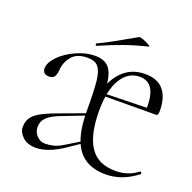

<svg xmlns="http://www.w3.org/2000/svg" viewBox="-115 -742 871 870"><g transform="rotate(20 320.0 -307.0)"><path d="M304 -228Q304 -326 299 -372Q294 -418 278 -437.5Q262 -457 226 -457Q175 -457 151 -428.5Q127 -400 124 -364Q123 -343 116 -330Q109 -317 89 -317Q73 -317 65.5 -325Q58 -333 58 -345Q58 -373 88 -404Q118 -435 164.5 -456Q211 -477 255 -477Q309 -477 330 -441Q351 -405 351 -324L356 -251Q356 -135 394.5 -76.5Q433 -18 518 -18Q580 -18 625 -54H626Q629 -54 631.5 -50.5Q634 -47 632 -44Q561 12 481 12Q391 12 347.5 -46.5Q304 -105 304 -228ZM359 -331 566 -336V-320L360 -319ZM497 -477Q557 -477 586 -441.5Q615 -406 615 -343Q615 -330 612.5 -325Q610 -320 604 -320H554L555 -342Q555 -457 477 -457Q422 -457 389 -403Q356 -349 356 -251L336 -342Q353 -403 394 -440Q435 -477 497 -477ZM56 -61Q56 -87 67 -105Q78 -123 105.5 -139Q133 -155 185 -174L312 -221L315 -211L191 -163Q151 -146 135 -128Q119 -110 119 -85Q119 -61 136 -43Q153 -25 175 -25Q195 -25 216.5 -30Q238 -35 271 -56L351 -105L352 -95L277 -44Q202 7 144 7Q102 7 79 -15Q56 -37 56 -61ZM244 -521Q240 -521 239 -525.5Q238 -530 241 -532Q287 -553 363 -597L413 -625Q417 -627 433.5 -621Q450 -615 462.5 -607.5Q475 -600 468 -599Q406 -584 354.5 -565.5Q303 -547 246 -522Z"/></g></svg>

Font: Cormorant Unicase Light
Style: Regular
Weight: 300
Designer: Christian Thalmann (Catharsis Fonts)
Foundry: Catharsis Fonts
Version: Version 4.000